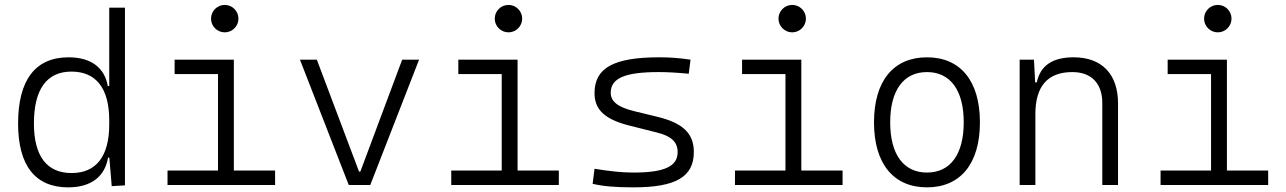

<svg xmlns="http://www.w3.org/2000/svg" viewBox="-20 -764 5313 793"><path d="M261.2 9.8C358.9 9.8 413.1 -36.6 426.3 -112.8H431.6L441.4 4.9L496.1 1.5V-732.4H431.2V-408.7H425.3C411.6 -485.8 354.5 -527.3 263.2 -527.3C126 -527.3 54.7 -433.6 54.7 -253.9C54.7 -80.6 125.5 9.8 261.2 9.8ZM431.2 -251C431.2 -118.7 377.9 -49.3 275.4 -49.3C173.3 -49.3 120.1 -119.6 120.1 -253.9C120.1 -395 172.9 -468.3 274.9 -468.3C377.4 -468.3 431.2 -398.9 431.2 -266.1Z M671.9 0H1116.2V-59.6H945.8V-517.6H701.2V-458H880.4V-59.6H671.9ZM908.2 -630.4C939.5 -630.4 964.8 -655.8 964.8 -687C964.8 -718.3 939.5 -743.7 908.2 -743.7C877 -743.7 851.6 -718.3 851.6 -687C851.6 -655.8 877 -630.4 908.2 -630.4Z M1420.4 0H1509.3L1710.9 -517.6H1641.1L1468.3 -55.2H1462.9L1288.6 -517.6H1218.8Z M1843.8 0H2288.1V-59.6H2117.7V-517.6H1873V-458H2052.2V-59.6H1843.8ZM2080.1 -630.4C2111.3 -630.4 2136.7 -655.8 2136.7 -687C2136.7 -718.3 2111.3 -743.7 2080.1 -743.7C2048.8 -743.7 2023.4 -718.3 2023.4 -687C2023.4 -655.8 2048.8 -630.4 2080.1 -630.4Z M2596.7 9.8C2771.5 9.8 2845.7 -33.7 2845.7 -136.2C2845.7 -212.4 2801.3 -255.9 2694.8 -281.7L2602.1 -304.2C2532.2 -320.8 2502.4 -344.7 2502.4 -380.9C2502.4 -440.9 2561 -466.3 2700.2 -466.3C2734.9 -466.3 2772 -464.4 2824.7 -459.5L2832 -517.6C2784.2 -524.4 2748.5 -527.3 2703.1 -527.3C2515.1 -527.3 2435.5 -483.9 2435.5 -379.4C2435.5 -311 2478 -271 2578.6 -245.6L2694.8 -216.3C2753.4 -201.7 2778.8 -176.8 2778.8 -135.7C2778.8 -76.7 2724.1 -51.3 2596.7 -51.3C2550.3 -51.3 2502.4 -56.2 2435.5 -66.9L2427.7 -4.9C2470.2 5.4 2521 9.8 2596.7 9.8Z M3015.6 0H3460V-59.6H3289.6V-517.6H3044.9V-458H3224.1V-59.6H3015.6ZM3252 -630.4C3283.2 -630.4 3308.6 -655.8 3308.6 -687C3308.6 -718.3 3283.2 -743.7 3252 -743.7C3220.7 -743.7 3195.3 -718.3 3195.3 -687C3195.3 -655.8 3220.7 -630.4 3252 -630.4Z M3808.6 9.8C3946.8 9.8 4027.3 -87.9 4027.3 -258.8C4027.3 -429.7 3946.8 -527.3 3808.6 -527.3C3670.4 -527.3 3589.8 -429.7 3589.8 -258.8C3589.8 -87.9 3670.4 9.8 3808.6 9.8ZM3808.6 -51.3C3711.9 -51.3 3656.7 -126.5 3656.7 -258.8C3656.7 -391.1 3711.9 -466.3 3808.6 -466.3C3905.3 -466.3 3960.4 -391.1 3960.4 -258.8C3960.4 -126.5 3905.3 -51.3 3808.6 -51.3Z M4532.7 0H4597.7V-336.9C4597.7 -458 4530.8 -527.3 4414.6 -527.3C4326.7 -527.3 4276.9 -493.2 4262.2 -423.8H4255.4L4250.5 -517.6H4191.4V0H4256.3V-292.5C4256.3 -409.2 4308.1 -466.3 4409.2 -466.3C4486.8 -466.3 4532.7 -420.4 4532.7 -338.4Z M4773.4 0H5217.8V-59.6H5047.4V-517.6H4802.7V-458H4981.9V-59.6H4773.4ZM5009.8 -630.4C5041 -630.4 5066.4 -655.8 5066.4 -687C5066.4 -718.3 5041 -743.7 5009.8 -743.7C4978.5 -743.7 4953.1 -718.3 4953.1 -687C4953.1 -655.8 4978.5 -630.4 5009.8 -630.4Z"/></svg>

Font: Cascadia Code PL Light
Style: Regular
Weight: 300
Monospace: yes
Designer: Aaron Bell
Foundry: Saja Typeworks
Version: Version 2404.023